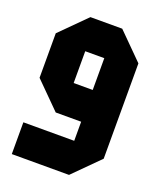

<svg xmlns="http://www.w3.org/2000/svg" viewBox="-134 -803 738 887"><g transform="rotate(20 234.5 -359.5)"><path d="M312.5 -718.8 437.5 -593.8V-125L312.5 0H31.2V-156.2H281.2V-250H156.2L31.2 -375V-593.8L156.2 -718.8ZM281.2 -562.5H187.5V-406.2H281.2Z"/></g></svg>

Font: Signwood
Style: Regular
Weight: 400
Designer: GGBotNet
Foundry: GGBotNet
Version: 0.95